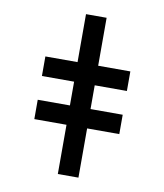

<svg xmlns="http://www.w3.org/2000/svg" viewBox="-85 -829 769 899"><g transform="rotate(10 300.0 -380.0)"><path d="M251 0V-234H98V-326H251V-439H98V-532H251V-760H349V-532H502V-439H349V-326H502V-234H349V0Z"/></g></svg>

Font: Noto Sans Mono SemiBold
Style: Regular
Weight: 600
Designer: Monotype Design Team
Foundry: Monotype Imaging Inc.
Version: Version 2.014; ttfautohint (v1.8.4.7-5d5b)